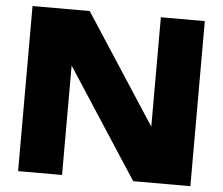

<svg xmlns="http://www.w3.org/2000/svg" viewBox="-53 -810 1008 869"><g transform="rotate(5 451.5 -375.0)"><path d="M259.8 0H60.1V-750H319.8L643.1 -252.9V-750H842.8V0H583L259.8 -497.1Z"/></g></svg>

Font: Mayenne Sans Regular
Style: Regular
Weight: 600
Width: 6
Designer: Jérémy Landes — Studio Triple
Foundry: Jérémy Landes — Studio Triple
Version: Version 1.001;hotconv 1.0.109;makeotfexe 2.5.65596